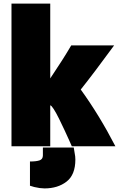

<svg xmlns="http://www.w3.org/2000/svg" viewBox="-20 -800 663 1070"><path d="M219 66V22H391Q398 64 399 71Q400 82 400 89Q400 174 351 212Q302 250 228 250Q221 250 201 248Q168 243 147 235V100Q183 100 201 93.5Q219 87 219 66ZM623 15H380Q379 12 366 -17Q353 -46 339 -76Q325 -106 309 -138.5Q293 -171 279.5 -192Q266 -213 260 -213V15H44V-780H260V-363Q332 -470 377 -547H616Q501 -390 430 -301Q533 -159 623 15Z"/></svg>

Font: Repo
Style: ExtraBlack
Weight: 1000
Designer: Stefan Peev
Foundry: Context Ltd
Version: Version 001.000